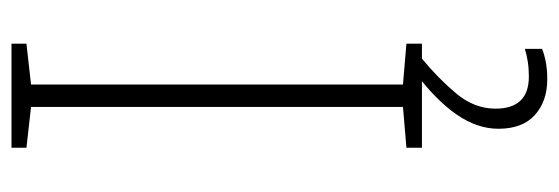

<svg xmlns="http://www.w3.org/2000/svg" viewBox="-339 -415 972 334"><g transform="rotate(-90 147.0 -248.0)"><path d="M238 0H57V-27L128 -33V-680L57 -688V-714H238V-688L167 -680V-33L238 -27ZM125 128Q125 186 181 186Q195 186 207.5 184Q220 182 229 179V209Q219 213 206 215.5Q193 218 176 218Q138 218 114 196.5Q90 175 90 133Q90 96 115 60Q140 24 188 -12L212 0Q178 28 151.5 59.5Q125 91 125 128Z"/></g></svg>

Font: Noto Sans Arabic UI XLt
Style: Regular
Weight: 200
Designer: Monotype Design Team, Nadine Chahine and Nizar Qandah
Foundry: Monotype Imaging Inc.
Version: Version 2.010; ttfautohint (v1.8.4.7-5d5b)